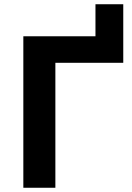

<svg xmlns="http://www.w3.org/2000/svg" viewBox="-20 -885 621 905"><path d="M90 -714H430V-865H561V-589H241V0H90Z"/></svg>

Font: OpenSansMMV
Style: Bold
Weight: 700
Foundry: Ascender Corporation
Version: Version 4.001